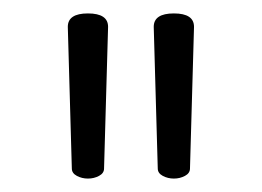

<svg xmlns="http://www.w3.org/2000/svg" viewBox="-20 -743 390 286"><path d="M239 -723Q269 -723 269 -703L263 -492Q263 -485 255.5 -481Q248 -477 239 -477Q230 -477 222.5 -481Q215 -485 215 -492L209 -703Q209 -723 239 -723ZM111 -723Q141 -723 141 -703L135 -492Q135 -485 127.5 -481Q120 -477 111 -477Q102 -477 94.5 -481Q87 -485 87 -492L81 -703Q81 -723 111 -723Z"/></svg>

Font: LXGW WenKai Lite Light
Style: Regular
Weight: 300
Designer: LXGW / Fontworks Inc.
Foundry: LXGW / Fontworks Inc.
Version: Version 1.511; March 25, 2025